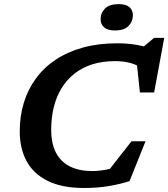

<svg xmlns="http://www.w3.org/2000/svg" viewBox="-20 -926 840 958"><path d="M589.5 -100.5 497.5 -44 636 -221H706L626.5 -22.5Q581.5 -7.5 524.2 2.2Q467 12 399.5 12Q290 12 218.8 -23Q147.5 -58 113 -121.5Q78.5 -185 78.5 -270Q78.5 -346 98.8 -412.8Q119 -479.5 159 -534.2Q199 -589 258 -628.2Q317 -667.5 394 -688.8Q471 -710 566 -710Q601 -710 631.8 -706.5Q662.5 -703 690.8 -696.2Q719 -689.5 744.5 -679.5L676 -676L748.5 -737H799.5L749 -464.5H678L659 -645L690.5 -583.5Q661.5 -604 628 -612.5Q594.5 -621 553.5 -621Q490.5 -621 439.8 -604.8Q389 -588.5 350.8 -558Q312.5 -527.5 286.8 -485.2Q261 -443 248.2 -390.8Q235.5 -338.5 235.5 -278.5Q235.5 -209 259.8 -163.2Q284 -117.5 330 -95Q376 -72.5 440 -72.5Q473.5 -72.5 512.5 -80Q551.5 -87.5 589.5 -100.5ZM552.5 -774Q518.5 -774 500.2 -789Q482 -804 482 -829.5Q482 -861.5 504 -883.5Q526 -905.5 573 -905.5Q607.5 -905.5 625.2 -890.8Q643 -876 643 -850.5Q643 -818.5 621.2 -796.2Q599.5 -774 552.5 -774Z"/></svg>

Font: Newsreader 9pt SemiBold
Style: Italic
Weight: 600
Italic angle: -17°
Designer: Hugues Gentile
Foundry: Production Type
Version: Version 1.003